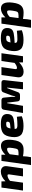

<svg xmlns="http://www.w3.org/2000/svg" viewBox="1828 -2378 736 4431"><g transform="rotate(-90 2195.5 -163.0)"><path d="M224 -497 227 -404Q336 -511 449 -511Q513 -511 548.5 -474Q584 -437 575 -369L523 0H340L385 -312Q388 -340 382 -349.5Q376 -359 355 -357Q306 -355 237 -300L195 0H13L82 -497Z M840 -497V-406Q939 -509 1043 -509Q1216 -509 1180 -237Q1170 -159 1149.5 -108Q1129 -57 1097 -31Q1065 -5 1030.5 4.5Q996 14 947 14Q875 14 805 0Q805 46 798 94L783 185H601L696 -497ZM825 -103H885Q945 -103 963.5 -125.5Q982 -148 994 -234Q1006 -316 1000 -341.5Q994 -367 966 -367Q915 -367 851 -305Z M1716 -141 1728 -28Q1639 12 1500 12Q1346 12 1290 -53.5Q1234 -119 1249 -255Q1266 -404 1334.5 -457.5Q1403 -511 1545 -511Q1686 -511 1738 -466.5Q1790 -422 1777 -332Q1767 -265 1719.5 -237.5Q1672 -210 1569 -202L1434 -192Q1435 -154 1454 -141.5Q1473 -129 1518 -129Q1613 -129 1716 -141ZM1445 -288 1529 -296Q1566 -299 1582.5 -309.5Q1599 -320 1602 -350Q1604 -374 1592 -381.5Q1580 -389 1542 -388Q1496 -387 1476.5 -367.5Q1457 -348 1445 -288Z M2346 -497H2503Q2568 -497 2562 -431L2514 0H2350L2389 -365H2377L2285 -121Q2268 -69 2214 -69H2133Q2105 -69 2088.5 -84.5Q2072 -100 2070 -128L2041 -365H2029L1968 0H1803L1876 -430Q1881 -466 1897.5 -481.5Q1914 -497 1947 -497H2096Q2155 -497 2158 -437L2175 -262Q2176 -248 2176 -179H2187Q2203 -248 2207 -260L2276 -444Q2291 -497 2346 -497Z M3182 -497 3113 0H2971L2970 -89Q2863 14 2761 14Q2687 14 2652.5 -23.5Q2618 -61 2628 -128L2679 -497H2862L2816 -179Q2813 -157 2820.5 -148Q2828 -139 2845 -139Q2890 -139 2959 -194L3002 -497Z M3701 -141 3713 -28Q3624 12 3485 12Q3331 12 3275 -53.5Q3219 -119 3234 -255Q3251 -404 3319.5 -457.5Q3388 -511 3530 -511Q3671 -511 3723 -466.5Q3775 -422 3762 -332Q3752 -265 3704.5 -237.5Q3657 -210 3554 -202L3419 -192Q3420 -154 3439 -141.5Q3458 -129 3503 -129Q3598 -129 3701 -141ZM3430 -288 3514 -296Q3551 -299 3567.5 -309.5Q3584 -320 3587 -350Q3589 -374 3577 -381.5Q3565 -389 3527 -388Q3481 -387 3461.5 -367.5Q3442 -348 3430 -288Z M4009 -497V-406Q4108 -509 4212 -509Q4385 -509 4349 -237Q4339 -159 4318.5 -108Q4298 -57 4266 -31Q4234 -5 4199.5 4.5Q4165 14 4116 14Q4044 14 3974 0Q3974 46 3967 94L3952 185H3770L3865 -497ZM3994 -103H4054Q4114 -103 4132.5 -125.5Q4151 -148 4163 -234Q4175 -316 4169 -341.5Q4163 -367 4135 -367Q4084 -367 4020 -305Z"/></g></svg>

Font: Exo 2.0 Extra Bold
Style: Italic
Weight: 800
Italic angle: -8°
Designer: Natanael Gama
Version: Version 1.001;PS 001.001;hotconv 1.0.70;makeotf.lib2.5.58329